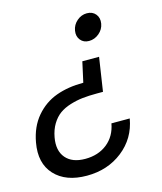

<svg xmlns="http://www.w3.org/2000/svg" viewBox="-108 -636 735 871"><g transform="rotate(-15 259.5 -200.0)"><path d="M446.8 -44.9Q431.2 45.4 360.8 100.6Q290.5 155.8 192.9 155.8Q93.8 155.8 42.2 100.1Q-9.3 44.4 7.8 -49.8Q20.5 -120.6 60.5 -167.7Q100.6 -214.8 157 -235.4Q213.4 -255.9 285.2 -255.9L306.2 -351.1H384.8L360.8 -192.9H332Q294.4 -192.9 264.9 -189.7Q235.4 -186.5 205.6 -177.2Q175.8 -168 154.5 -152.6Q133.3 -137.2 117.4 -111.1Q101.6 -85 95.2 -49.8Q84.5 10.3 114.3 45.2Q144 80.1 205.1 80.1Q266.6 80.1 308.3 46.9Q350.1 13.7 360.8 -44.9ZM381.8 -556.2Q408.2 -556.2 422.9 -538.3Q437.5 -520.5 433.1 -494.1Q428.7 -467.8 407.5 -450Q386.2 -432.1 359.9 -432.1Q334.5 -432.1 320.1 -450Q305.7 -467.8 310.1 -494.1Q314.5 -520.5 335.2 -538.3Q356 -556.2 381.8 -556.2Z"/></g></svg>

Font: Poppins
Style: Italic
Weight: 400
Italic angle: -10°
Designer: Ninad Kale (Devanagari), Jonny Pinhorn (Latin)
Foundry: Indian Type Foundry
Version: Version 3.200;PS 1.000;hotconv 16.6.54;makeotf.lib2.5.65590